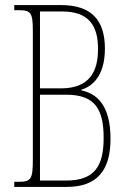

<svg xmlns="http://www.w3.org/2000/svg" viewBox="-20 -734 514 754"><path d="M36 0H242C359 0 414 -62 414 -189C414 -319 362 -366 300 -379V-382C344 -395 392 -438 392 -543C392 -657 337 -714 220 -714H36V-694H53C103 -694 109 -684 109 -607V-110C109 -31 103 -20 53 -20H36ZM219 -387H137V-689H224C328 -689 365 -634 365 -542C365 -452 331 -387 219 -387ZM240 -25H137V-362H241C354 -362 387 -304 387 -192C387 -80 350 -25 240 -25Z"/></svg>

Font: Noto Serif Devanagari ExtraCondensed Thin
Style: Regular
Weight: 100
Width: 2
Designer: Universal Thirst, Indian Type Foundry and the Monotype Design Team
Foundry: Monotype Imaging Inc.
Version: Version 2.004